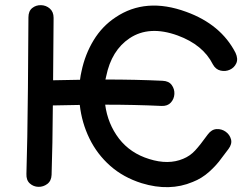

<svg xmlns="http://www.w3.org/2000/svg" viewBox="-20 -741 998 763"><path d="M543 -13Q654 21 746 -18Q782 -32 811.5 -58.5Q841 -85 860 -112L888 -149Q903 -169 898 -187.5Q893 -206 877 -217.5Q861 -229 841 -228Q821 -227 806 -207Q775 -164 755 -142.5Q735 -121 708 -110Q649 -85 573 -109Q498 -132 453 -190Q408 -249 398 -325Q515 -325 622 -320Q646 -319 659 -333.5Q672 -348 673 -367.5Q674 -387 662.5 -403Q651 -419 626 -420Q519 -425 399 -425Q400 -431 402 -438Q423 -541 495 -589Q573 -641 686 -600Q787 -563 826 -485Q837 -465 856.5 -460.5Q876 -456 893.5 -464Q911 -472 919 -489.5Q927 -507 916 -531Q858 -644 720 -694Q559 -753 439 -672Q386 -637 352 -581Q318 -525 304 -458Q300 -441 298 -424L191 -422Q192 -581 193 -670Q193 -694 178 -707Q163 -720 143 -720.5Q123 -721 108 -709Q93 -697 93 -672Q92 -608 91 -392Q89 -175 85 -50Q84 -25 98.5 -12Q113 1 132.5 1.5Q152 2 168 -10Q184 -22 185 -46Q189 -164 190 -322L297 -324Q305 -253 335.5 -190.5Q366 -128 418 -82Q470 -36 543 -13Z"/></svg>

Font: Balsamiq Sans
Style: Regular
Weight: 400
Designer: Michael Angeles
Foundry: Balsamiq SRL
Version: Version 1.020; ttfautohint (v1.8.4.7-5d5b);gftools[0.9.26]